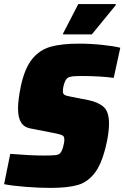

<svg xmlns="http://www.w3.org/2000/svg" viewBox="-23 -909 607 937"><path d="M-3 -10 27 -158Q126 -150 190 -150Q227 -150 243.5 -151.5Q260 -153 268 -159Q277 -166 284 -188.5Q291 -211 291 -229Q291 -239 287 -244Q283 -249 269.5 -253Q256 -257 223 -263L126 -282Q94 -288 79.5 -312Q65 -336 65 -379Q65 -423 79 -490Q98 -577 134.5 -621.5Q171 -666 224.5 -681Q278 -696 363 -696Q419 -696 475.5 -690Q532 -684 564 -676L532 -529Q465 -538 374 -538Q343 -538 328.5 -536Q314 -534 306 -528Q297 -521 290.5 -501.5Q284 -482 284 -463Q284 -451 292 -446Q300 -441 324 -437L410 -420Q458 -410 483.5 -386.5Q509 -363 509 -306Q509 -266 498 -215Q477 -116 442 -68.5Q407 -21 357.5 -6.5Q308 8 223 8Q168 8 104 3Q40 -2 -3 -10ZM285 -741V-746L359 -889H542V-884L425 -741Z"/></svg>

Font: Saira Semi Condensed Black
Style: Italic
Weight: 900
Width: 4
Italic angle: -12°
Designer: Hector Gatti with collaboration of the Omnibus-Type team
Foundry: Omnibus-Type
Version: Version 1.001; ttfautohint (v1.8)